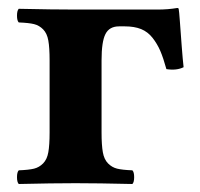

<svg xmlns="http://www.w3.org/2000/svg" viewBox="-20 -458 501 480"><path d="M277.8 -392.1Q253.4 -392.1 243.7 -373Q233.9 -354 233.9 -307.1V-127Q233.9 -95.2 237.1 -77.4Q240.2 -59.6 250 -49.6Q259.8 -39.6 272.7 -36.4Q285.6 -33.2 311 -32.2Q315.4 -27.8 315.4 -15.1Q315.4 -2.4 311 2Q225.1 0 168.9 0Q110.8 0 26.9 2Q22.5 -2.4 22.5 -15.1Q22.5 -27.8 26.9 -32.2Q52.2 -33.2 65.2 -36.4Q78.1 -39.6 87.9 -49.6Q97.7 -59.6 100.8 -77.4Q104 -95.2 104 -127V-307.1Q104 -338.9 100.8 -356.7Q97.7 -374.5 87.9 -384.5Q78.1 -394.5 65.2 -397.7Q52.2 -400.9 26.9 -401.9Q22.5 -406.2 22.5 -418.9Q22.5 -431.6 26.9 -436Q112.8 -434.1 168.9 -434.1H374Q399.9 -434.1 422.9 -438Q426.8 -438 426.8 -435.1Q427.7 -431.6 429.7 -404.5Q431.6 -377.4 434.3 -342.3Q437 -307.1 439 -290Q421.4 -281.2 396 -285.2Q388.2 -313.5 380.6 -331.1Q373 -348.6 361.3 -363.5Q349.6 -378.4 332.8 -385.3Q315.9 -392.1 292 -392.1Z"/></svg>

Font: Common Serif
Style: Bold
Weight: 700
Designer: Philipp H. Poll, Khaled Hosny
Foundry: Stefan Peev, Context Ltd.
Version: Version 1.026